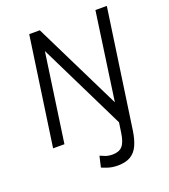

<svg xmlns="http://www.w3.org/2000/svg" viewBox="-169 -842 1055 1202"><g transform="rotate(-20 359.0 -241.5)"><path d="M408 240Q371 240 341.5 230Q312 220 303 215.5L320 142.5Q332.5 148.5 353 156.2Q373.5 164 401 164Q444.5 164 466.5 139Q488.5 114 497 53L506.5 -12L223 -590L138.5 0H63L167 -723H237.5L525 -138.5L608 -723H684L570 67.5Q561.5 124 543.8 162.5Q526 201 493.2 220.5Q460.5 240 408 240Z"/></g></svg>

Font: Public Sans Thin Light
Style: Italic
Weight: 300
Italic angle: -8°
Version: Version 2.001